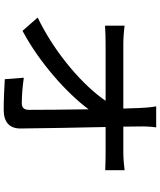

<svg xmlns="http://www.w3.org/2000/svg" viewBox="67 -898 866 1040"><g transform="rotate(90 500.0 -378.0)"><path d="M666 -613 665 -700C664 -729 666 -762 670 -791H556C562 -759 564 -726 565 -700C566 -676 567 -646 568 -613H219C187 -613 147 -616 119 -620V-514C152 -516 186 -517 221 -517H526C446 -399 274 -245 75 -149L147 -67C317 -157 486 -308 572 -425C574 -303 575 -178 575 -103C575 -76 565 -63 538 -63C502 -63 447 -67 401 -74L409 29C462 32 520 35 575 35C642 35 676 3 676 -55C675 -184 671 -369 668 -517H814C839 -517 875 -516 902 -515V-620C881 -617 838 -613 809 -613Z"/></g></svg>

Font: Noto Sans Japanese Medium
Style: Regular
Weight: 500
Designer: Ryoko NISHIZUKA (kana & ideographs); Paul D. Hunt (Latin, Greek & Cyrillic); Wenlong ZHANG (bopomofo); Sandoll Communica
Foundry: Adobe Systems Incorporated
Version: Version 1.000;PS 1;hotconv 1.0.78;makeotf.lib2.5.61930